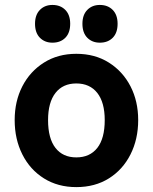

<svg xmlns="http://www.w3.org/2000/svg" viewBox="-20 -750 625 785"><path d="M292 15Q216.8 15 159.8 -20.6Q102.8 -56.2 71.4 -118.6Q40 -181 40 -259Q40 -336.2 71.4 -397.2Q102.8 -458.2 159.8 -494.1Q216.8 -530 292 -530Q368.2 -530 425.1 -494.1Q482 -458.2 513.5 -397.2Q545 -336.2 545 -259Q545 -181 513.5 -118.6Q482 -56.2 425.1 -20.6Q368.2 15 292 15ZM292 -106.5Q347.2 -106.5 377.8 -145.2Q408.2 -184 408.2 -259Q408.2 -331.2 377.8 -370Q347.2 -408.8 292 -408.8Q237 -408.8 206.8 -370Q176.5 -331.2 176.5 -259Q176.5 -184 206.8 -145.2Q237 -106.5 292 -106.5ZM194.5 -575.5Q163.2 -575.5 143.2 -595.6Q123.2 -615.8 123.2 -652.8Q123.2 -689.2 143.1 -709.5Q163 -729.8 194.3 -729.8Q227 -729.8 247 -709.5Q267 -689.2 267 -652.8Q267 -615.8 247.1 -595.6Q227.2 -575.5 194.5 -575.5ZM388.3 -575.5Q357 -575.5 337 -595.6Q317 -615.8 317 -652.8Q317 -689.2 336.9 -709.5Q356.8 -729.8 388.1 -729.8Q420.8 -729.8 440.8 -709.5Q460.8 -689.2 460.8 -652.8Q460.8 -615.8 440.9 -595.6Q421 -575.5 388.3 -575.5Z"/></svg>

Font: National Park
Style: Regular
Weight: 400
Designer: Andrea Herstowski, Ben Hoepner
Version: Version 1.009